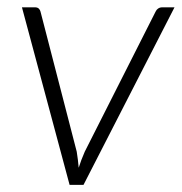

<svg xmlns="http://www.w3.org/2000/svg" viewBox="-20 -518 509 538"><path d="M41.5 -497.5H78Q85 -497.5 88.8 -493.8Q92.5 -490 93.5 -485.5L195 -93Q197 -81.5 198.2 -70.5Q199.5 -59.5 200.5 -48Q207 -69 217.5 -93L416 -485.5Q418.5 -491 423.2 -494.2Q428 -497.5 433.5 -497.5H469L214 0H175Z"/></svg>

Font: Lato Light
Style: Italic
Weight: 300
Italic angle: -7°
Designer: Lukasz Dziedzic
Foundry: Lukasz Dziedzic
Version: Version 1.104; Western+Polish opensource